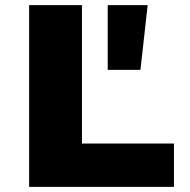

<svg xmlns="http://www.w3.org/2000/svg" viewBox="-20 -725 738 745"><path d="M93 0V-705H298V-168H655V0ZM398 -454V-705H553L525 -454Z"/></svg>

Font: Nunito Sans 7pt SemiExpanded Black
Style: Regular
Weight: 900
Width: 6
Designer: Vernon Adams
Foundry: Vernon Adams
Version: Version 3.101;gftools[0.9.27]